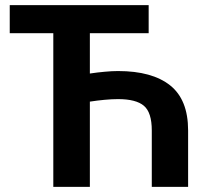

<svg xmlns="http://www.w3.org/2000/svg" viewBox="-20 -731 815 751"><path d="M561.5 -601.1H331.5V-443.4Q360.8 -447.8 389.6 -450.4Q418.5 -453.1 441.9 -453.1Q574.7 -453.1 645.3 -397.2Q715.8 -341.3 715.8 -220.7V0H573.7V-220.7Q573.7 -291 543 -317.1Q512.2 -343.3 441.9 -343.3Q418 -343.3 388.9 -340.6Q359.9 -337.9 331.5 -333.5V0H188.5V-601.1H18.1V-710.9H561.5Z"/></svg>

Font: Roboto Web
Style: Bold
Weight: 700
Designer: Google
Version: Version 1.200310; 2013